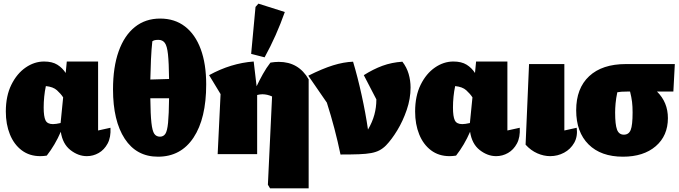

<svg xmlns="http://www.w3.org/2000/svg" viewBox="-20 -847 3732 1055"><path d="M237 8Q219 11 201 11Q142 11 99.5 -21Q57 -53 34.5 -108.5Q12 -164 12 -234Q12 -320 42.5 -381.5Q73 -443 121 -476Q169 -509 222 -509Q267 -509 295 -491.5Q323 -474 341 -446L347 -509H519V-130L587 -145Q590 -93 571.5 -58.5Q553 -24 522.5 -6.5Q492 11 457 11Q410 11 367 -22.5Q324 -56 314 -123Q283 -51 237 8ZM220 -256Q220 -207 230 -186Q240 -165 271 -165Q287 -165 313 -171L327 -312Q314 -332 293 -351Q272 -370 232 -374Q226 -346 223 -316Q220 -286 220 -256Z M848 14Q730 14 665.5 -84.5Q601 -183 601 -356Q601 -478 632 -565Q663 -652 721 -698.5Q779 -745 860 -745Q940 -745 996.5 -701.5Q1053 -658 1083 -577Q1113 -496 1113 -383Q1113 -196 1043.5 -91Q974 14 848 14ZM817 -620Q812 -575 809.5 -519Q807 -463 806 -410L909 -413Q908 -502 903 -548.5Q898 -595 885.5 -611.5Q873 -628 851 -628Q837 -628 829.5 -626Q822 -624 817 -620ZM859 -96Q878 -96 888.5 -111.5Q899 -127 903.5 -172.5Q908 -218 909 -307H806Q807 -218 812 -172.5Q817 -127 828 -111.5Q839 -96 859 -96Z M1176 0 1192 -330 1129 -434Q1249 -500 1374 -509L1390 -373Q1405 -405 1424.5 -440Q1444 -475 1466 -503Q1478 -505 1489.5 -506Q1501 -507 1512 -507Q1621 -507 1676 -411V188H1464L1452 168L1475 -317Q1448 -329 1422 -329Q1408 -329 1393 -325V0ZM1434 -532 1360 -551 1384 -809 1400 -827 1545 -781Q1522 -716 1494.5 -654Q1467 -592 1434 -532Z M1851 2Q1836 -70 1817.5 -140.5Q1799 -211 1776 -283L1674 -431Q1752 -470 1810 -488Q1868 -506 1920 -508Q1945 -425 1967 -325Q1989 -225 2002 -135Q2026 -176 2037 -216.5Q2048 -257 2048 -299V-301L1979 -434Q2031 -467 2081.5 -485.5Q2132 -504 2191 -508Q2215 -477 2225.5 -440.5Q2236 -404 2236 -366Q2236 -305 2215 -243.5Q2194 -182 2163 -131Q2132 -80 2101 -48Q2084 -31 2065 -21Q2046 -11 2019.5 -6Q1993 -1 1952.5 0.5Q1912 2 1851 2Z M2486 8Q2468 11 2450 11Q2391 11 2348.5 -21Q2306 -53 2283.5 -108.5Q2261 -164 2261 -234Q2261 -320 2291.5 -381.5Q2322 -443 2370 -476Q2418 -509 2471 -509Q2516 -509 2544 -491.5Q2572 -474 2590 -446L2596 -509H2768V-130L2836 -145Q2839 -93 2820.5 -58.5Q2802 -24 2771.5 -6.5Q2741 11 2706 11Q2659 11 2616 -22.5Q2573 -56 2563 -123Q2532 -51 2486 8ZM2469 -256Q2469 -207 2479 -186Q2489 -165 2520 -165Q2536 -165 2562 -171L2576 -312Q2563 -332 2542 -351Q2521 -370 2481 -374Q2475 -346 2472 -316Q2469 -286 2469 -256Z M2868 -52 2887 -495H3081V-130L3149 -145Q3155 -97 3135 -62Q3115 -27 3079.5 -8Q3044 11 3003 11Q2968 11 2932.5 -4.5Q2897 -20 2868 -52Z M3650 -198Q3650 -101 3583 -43.5Q3516 14 3403 14Q3282 14 3214 -53.5Q3146 -121 3146 -241Q3146 -362 3217.5 -428.5Q3289 -495 3419 -495H3688L3680 -344H3590Q3650 -285 3650 -198ZM3429 -344Q3407 -344 3394.5 -343Q3382 -342 3372 -340Q3365 -307 3362.5 -279Q3360 -251 3360 -229Q3360 -162 3370.5 -134.5Q3381 -107 3408 -107Q3435 -107 3445.5 -133Q3456 -159 3456 -229Q3456 -262 3453 -287Q3450 -312 3442 -344Z"/></svg>

Font: Piazzolla Black
Style: Regular
Weight: 900
Designer: Juan Pablo del Peral
Foundry: Huerta Tipografica
Version: Version 1.330